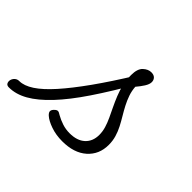

<svg xmlns="http://www.w3.org/2000/svg" viewBox="-330 -776 1004 1004"><g transform="rotate(45 172.5 -273.5)"><path d="M-182 17Q-197 17 -202 7.5Q-207 -2 -204.5 -14Q-202 -26 -192 -35.5Q-182 -45 -167 -45Q-132 -45 -90 -72.5Q-48 -100 2.5 -156.5Q53 -213 114 -298.5Q175 -384 246 -499L286 -477Q213 -350 150 -256.5Q87 -163 30 -102.5Q-27 -42 -79 -12.5Q-131 17 -182 17ZM214 19Q168 19 129 5.5Q90 -8 70 -26Q57 -38 57.5 -48Q58 -58 69 -68Q79 -78 87 -77.5Q95 -77 108 -68Q131 -55 157 -46.5Q183 -38 212 -38Q267 -38 297.5 -66Q328 -94 328 -142Q328 -167 320.5 -192Q313 -217 301 -242.5Q289 -268 276 -295Q263 -322 251 -351.5Q239 -381 231.5 -413Q224 -445 224 -481Q224 -527 245 -546.5Q266 -566 289 -566Q308 -566 317.5 -556Q327 -546 327 -531Q327 -515 314 -494.5Q301 -474 283 -453Q285 -424 294 -398Q303 -372 316 -347Q329 -322 343.5 -298Q358 -274 371 -249Q384 -224 392 -197Q400 -170 400 -140Q400 -69 350.5 -25Q301 19 214 19Z"/></g></svg>

Font: Playwrite US Trad Light
Style: Regular
Weight: 300
Designer: Veronika Burian, José Scaglione
Foundry: TypeTogether
Version: Version 1.003